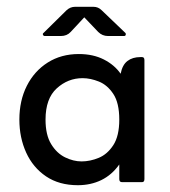

<svg xmlns="http://www.w3.org/2000/svg" viewBox="-20 -536 499 565"><path d="M228 -485 188 -442Q177 -430 159 -430H112Q108 -430 106.5 -433.5Q105 -437 108 -439L176 -506Q187 -516 201 -516H255Q269 -516 279 -506L349 -439Q351 -437 350 -433.5Q349 -430 345 -430H298Q281 -430 269 -442ZM331 -52Q309 -21 278 -6Q247 9 209 9Q154 9 115.5 -17Q77 -43 57 -87Q37 -131 37 -184Q37 -240 59 -283.5Q81 -327 120.5 -352Q160 -377 212 -377Q254 -377 285.5 -361Q317 -345 335 -319Q340 -345 355 -356.5Q370 -368 393 -368H398Q405 -368 405 -359V-9Q405 0 398 0H339Q331 0 331 -9ZM220 -61Q245 -61 270.5 -71.5Q296 -82 313.5 -109Q331 -136 331 -184Q331 -233 313.5 -259.5Q296 -286 271 -296Q246 -306 223 -306Q180 -306 147 -276Q114 -246 114 -184Q114 -139 130.5 -112Q147 -85 171.5 -73Q196 -61 220 -61Z"/></svg>

Font: Zain
Style: Regular
Weight: 400
Designer: Zain,Boutros
Foundry: Mobile Telecommunications Company (Zain), 2024
Version: Version 1.51; ttfautohint (v1.8.4)